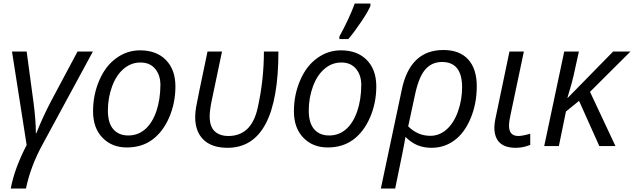

<svg xmlns="http://www.w3.org/2000/svg" viewBox="-20 -827 3589 1087"><path d="M183.1 -71.8H185.1Q221.2 -161.6 263.2 -243.2L418.9 -535.2H505.9L221.2 -9.8Q153.3 113.8 127 240.2H41Q61.5 127.9 130.9 -5.9L47.9 -535.2H130.9L169.9 -246.1Q183.1 -143.1 183.1 -71.8Z M888.2 -347.2Q887.7 -403.3 857.4 -438.5Q827.1 -473.6 774.4 -473.1Q721.7 -473.1 679.7 -437Q637.7 -401.4 614.3 -336.9Q590.8 -272.5 590.8 -201.2Q590.8 -129.9 622.1 -94.7Q653.3 -59.6 707 -60.1Q761.7 -60.1 802.2 -95.7Q842.8 -131.8 865.2 -197.3Q887.7 -262.7 888.2 -347.2ZM772.9 -542Q865.7 -542 919.4 -487.3Q973.1 -432.6 973.1 -337.9Q973.1 -244.1 938 -162.6Q902.8 -81.1 842.8 -36.6Q783.2 7.8 698.2 7.8Q613.3 7.8 560.1 -47.4Q506.8 -102.5 506.8 -196.8Q506.8 -291 542.5 -373Q578.1 -455.1 638.7 -498Q699.2 -542 772.9 -542Z M1268.1 9.8Q1179.7 9.8 1132.3 -35.9Q1085 -81.5 1085 -165Q1085 -188.5 1090.1 -220Q1095.2 -251.5 1154.8 -535.2H1236.8L1183.1 -278.8Q1167 -206.5 1167 -168.9Q1167 -110.4 1195.6 -83.7Q1224.1 -57.1 1272.9 -57.1Q1403.3 -57.1 1438.7 -215.3Q1474.1 -373.5 1474.1 -535.2H1556.2Q1556.2 9.8 1268.1 9.8Z M2025.4 -347.2Q2024.9 -403.3 1994.6 -438.5Q1964.4 -473.6 1911.6 -473.1Q1858.9 -473.1 1816.9 -437Q1774.9 -401.4 1751.5 -336.9Q1728 -272.5 1728 -201.2Q1728 -129.9 1759.3 -94.7Q1790.5 -59.6 1844.2 -60.1Q1898.9 -60.1 1939.5 -95.7Q1980 -131.8 2002.4 -197.3Q2024.9 -262.7 2025.4 -347.2ZM1910.2 -542Q2002.9 -542 2056.6 -487.3Q2110.4 -432.6 2110.4 -337.9Q2110.4 -244.1 2075.2 -162.6Q2040 -81.1 1980 -36.6Q1920.4 7.8 1835.4 7.8Q1750.5 7.8 1697.3 -47.4Q1644 -102.5 1644 -196.8Q1644 -291 1679.7 -373Q1715.3 -455.1 1775.9 -498Q1836.4 -542 1910.2 -542ZM2077.1 -807.1V-793Q2064.9 -763.7 2025.9 -705.1Q1986.8 -646.5 1952.1 -606H1901.4V-620.1Q1958.5 -724.6 1988.3 -807.1Z M2596.2 -334Q2595.7 -476.1 2482.4 -476.1Q2425.8 -476.1 2389.2 -435.3Q2352.5 -394.5 2331.1 -297.9L2291 -111.8Q2344.7 -58.1 2416 -58.1Q2468.3 -58.1 2509.3 -95Q2550.3 -131.8 2573.2 -197.3Q2596.2 -262.7 2596.2 -334ZM2490.2 -543.9Q2582.5 -543.9 2630.9 -490.2Q2679.2 -436.5 2679.2 -338.9Q2679.2 -241.2 2645 -158.4Q2610.8 -75.7 2553.5 -33Q2496.1 9.8 2423.3 9.8Q2380.4 9.8 2345.2 -4.2Q2310.1 -18.1 2275.4 -51.8Q2268.6 -4.9 2217.3 240.2H2136.2L2254.4 -317.9Q2300.8 -543.9 2490.2 -543.9Z M2778.8 -106Q2778.8 -122.1 2783.4 -148.2Q2788.1 -174.3 2864.3 -535.2H2945.8L2870.1 -175.8Q2861.8 -138.7 2861.8 -115.2Q2861.8 -57.1 2914.1 -57.1Q2937.5 -57.1 2981.9 -69.8V-6.8Q2942.4 9.8 2899.9 9.8Q2778.8 9.8 2778.8 -106Z M3194.3 -272.9 3451.2 -535.2H3549.3L3320.3 -307.1L3464.4 0H3373L3258.3 -255.9L3184.1 -195.8L3144 0H3061L3174.3 -535.2H3257.3L3227.1 -397.9Q3221.7 -370.1 3192.4 -272.9Z"/></svg>

Font: OpenSans-Italic
Style: Italic
Weight: 400
Italic angle: -12°
Foundry: Ascender Corporation
Version: Version 1.10